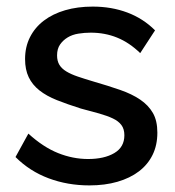

<svg xmlns="http://www.w3.org/2000/svg" viewBox="-20 -552 530 582"><path d="M251 10Q185 10 127.5 -11.5Q70 -33 27 -76L66 -147Q111 -106 156 -88Q201 -70 247 -70Q296 -70 326.5 -88Q357 -106 357 -142Q357 -161 348 -173Q339 -185 322 -193Q305 -201 280.5 -208Q256 -215 225 -223Q184 -236 152.5 -248.5Q121 -261 99.5 -278Q78 -295 67 -318Q56 -341 56 -373Q56 -410 71 -439.5Q86 -469 113 -489.5Q140 -510 177.5 -521Q215 -532 261 -532Q318 -532 366 -514Q414 -496 450 -460L405 -391Q372 -423 335 -438Q298 -453 255 -453Q236 -453 217.5 -450Q199 -447 185 -438.5Q171 -430 162 -417Q153 -404 153 -384Q153 -367 160 -355.5Q167 -344 181 -335.5Q195 -327 215.5 -320Q236 -313 263 -305Q308 -292 344 -279.5Q380 -267 405 -250Q430 -233 443.5 -209.5Q457 -186 457 -150Q457 -112 442.5 -82.5Q428 -53 401 -32.5Q374 -12 336 -1Q298 10 251 10Z"/></svg>

Font: Rising Sun Medium
Style: Regular
Weight: 500
Designer: Matt McInerney, Pablo Impallari, Rodrigo Fuenzalida (Raleway font), Stephen Hutchings (Greek), Cristiano Sobral (main ch
Foundry: The Rising Sun Project Authors
Version: Version 4.327; ttfautohint (v1.8.4.7-5d5b-dirty)